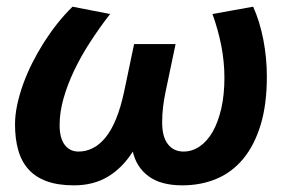

<svg xmlns="http://www.w3.org/2000/svg" viewBox="-20 -539 862 574"><path d="M736.8 -519Q756.8 -474.6 767.3 -420.2Q777.8 -365.7 777.8 -310.1Q777.8 -227.1 759.3 -166Q740.7 -105 707.5 -64.7Q674.3 -24.4 627.7 -4.6Q581.1 15.1 524.9 15.1Q460.9 15.1 424.3 -12Q387.7 -39.1 377 -85.9Q346.7 -37.6 303.2 -11.2Q259.8 15.1 201.2 15.1Q153.3 15.1 119.9 2.9Q86.4 -9.3 65.4 -32.5Q44.4 -55.7 34.7 -89.6Q24.9 -123.5 24.9 -167Q24.9 -194.3 31.2 -224.6Q37.6 -254.9 48.8 -286.4Q60.1 -317.9 75.9 -349.6Q91.8 -381.3 110.8 -411.4Q129.9 -441.4 151.6 -468.8Q173.3 -496.1 196.8 -519L309.1 -497.1Q277.3 -456.1 249.8 -413.6Q222.2 -371.1 201.9 -328.6Q181.6 -286.1 169.9 -244.6Q158.2 -203.1 158.2 -165Q158.2 -126.5 173.3 -106.2Q188.5 -85.9 214.8 -85.9Q237.3 -85.9 257.6 -96.2Q277.8 -106.4 295.4 -127.9Q313 -149.4 326.9 -183.3Q340.8 -217.3 351.1 -265.1L380.9 -407.2H504.9L475.1 -265.1Q469.7 -239.3 467.3 -217.8Q464.8 -196.3 464.8 -172.9Q464.8 -129.4 482.2 -107.7Q499.5 -85.9 528.8 -85.9Q554.2 -85.9 576.7 -101.1Q599.1 -116.2 615.5 -144.5Q631.8 -172.9 641.4 -213.9Q650.9 -254.9 650.9 -306.2Q650.9 -355 641.4 -403.1Q631.8 -451.2 615.2 -497.1Z"/></svg>

Font: Clear Sans
Style: Bold Italic
Weight: 700
Italic angle: -12°
Foundry: Intel Corporation
Version: Version 1.00